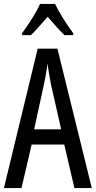

<svg xmlns="http://www.w3.org/2000/svg" viewBox="-20 -963 490 983"><path d="M361 0 309 -223H142L90 0H0L173 -714H274L450 0ZM240 -535Q235 -563 230.5 -589Q226 -615 223 -638Q218 -590 206 -536L155 -301H293ZM262 -943Q278 -909 304 -867.5Q330 -826 355 -793V-783H310Q289 -803 268 -827Q247 -851 224 -877Q201 -851 178.5 -825.5Q156 -800 138 -783H93V-793Q120 -830 145.5 -870.5Q171 -911 185 -943Z"/></svg>

Font: Noto Sans Lao ExtraCondensed
Style: Regular
Weight: 400
Width: 2
Designer: Monotype Design Team
Foundry: Monotype Imaging Inc.
Version: Version 2.003; ttfautohint (v1.8.4.7-5d5b)